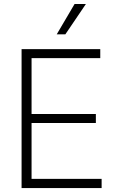

<svg xmlns="http://www.w3.org/2000/svg" viewBox="-20 -957 596 977"><path d="M89.8 -707H490.2V-661.1H140.6V-377H467.8V-331.1H140.6V-46.9H497.1V0H89.8ZM359.4 -936.5H417L312.5 -782.2H268.6Z"/></svg>

Font: Pretendard GOV ExtraLight
Style: Regular
Weight: 200
Designer: Base glyphs from Inter by Rasmus Andersson; Hangeul glyphs from Noto Sans CJK(Source Han Sans) by Jang Soo-young and Kan
Foundry: Kil Hyung-jin
Version: Version 1.309